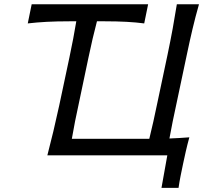

<svg xmlns="http://www.w3.org/2000/svg" viewBox="-20 -733 972 906"><path d="M742 153.5 769.5 0H203.5Q219 -59.5 232 -114.2Q245 -169 259.5 -235.5L307.5 -461.5Q317.5 -509.5 325.5 -550.8Q333.5 -592 340 -632.5H308Q247.5 -632.5 200.5 -630Q153.5 -627.5 111 -622.5L129.5 -713H679L660.5 -622.5Q586.5 -632.5 475 -632.5H437.5Q427 -592 417.2 -550.8Q407.5 -509.5 397.5 -461.5L353 -250Q342.5 -202 334.2 -160.5Q326 -119 319 -78H614.5Q631.5 -78 649 -78Q666.5 -78 684.5 -78Q694.5 -118.5 703.8 -160.2Q713 -202 723 -250L770.5 -474.5Q784.5 -541.5 794.8 -597.5Q805 -653.5 814.5 -713H919Q902 -653.5 888.8 -597.5Q875.5 -541.5 861.5 -474.5L814 -250Q803.5 -202.5 795.2 -161.2Q787 -120 779.5 -79.5Q803 -80.5 826.5 -81.8Q850 -83 873.5 -85Q864 -50.5 857 -19.8Q850 11 844 39.5Q838 68 832.2 96.8Q826.5 125.5 822.5 153.5Z"/></svg>

Font: Commissioner Flair
Style: Italic
Weight: 400
Italic angle: -12°
Designer: Kostas Bartsokas
Foundry: Kostas Bartsokas
Version: Version 1.000; ttfautohint (v1.8.3)